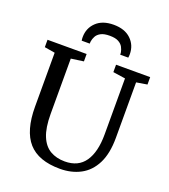

<svg xmlns="http://www.w3.org/2000/svg" viewBox="-172 -1101 1084 1232"><g transform="rotate(20 370.0 -485.5)"><path d="M381.5 8Q234 8 164.8 -70.2Q95.5 -148.5 95.5 -313.5V-680.5L24 -692.5V-743H291V-692.5L205.5 -680.5V-303Q205.5 -208 228.8 -152Q252 -96 294.5 -71.5Q337 -47 394 -47Q486 -47 531 -112.2Q576 -177.5 576 -297V-680L492 -692.5V-743H725V-692.5L651.5 -680.5V-302.5Q651.5 -194 616.5 -125.2Q581.5 -56.5 520.2 -24.2Q459 8 381.5 8ZM391 -979Q467 -979 509.5 -938.2Q552 -897.5 552 -836Q552 -823.5 550 -812.5H495Q495 -815.5 494.8 -819.5Q494.5 -823.5 494 -828.5Q491 -845.5 481.8 -863Q472.5 -880.5 451.2 -892.2Q430 -904 391 -904Q352 -904 330.5 -892.2Q309 -880.5 299.8 -863Q290.5 -845.5 288 -828.5Q287.5 -823.5 287.2 -819.5Q287 -815.5 287 -812.5H232Q230 -823.5 230 -836Q230 -897.5 272.5 -938.2Q315 -979 391 -979Z"/></g></svg>

Font: Merriweather
Style: Regular
Weight: 400
Designer: Eben Sorkin
Foundry: Eben Sorkin
Version: Version 2.100; ttfautohint (v1.7.19-72a1) -l 8 -r 50 -G 200 